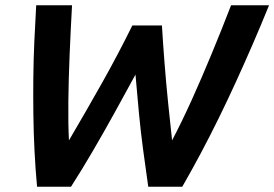

<svg xmlns="http://www.w3.org/2000/svg" viewBox="-20 -713 1047 733"><path d="M121.5 0Q115.2 -67.2 111.8 -136.5Q108.2 -205.8 107.4 -275.9Q106.5 -346 107.2 -415.9Q108 -485.8 111.1 -555.4Q114.2 -625 118.2 -693H255Q249.8 -599.2 245.8 -504.1Q241.8 -409 240.9 -324.5Q240 -240 243.2 -177Q274.2 -229.8 306.5 -285.8Q338.8 -341.8 370.4 -398Q402 -454.2 431.1 -509.6Q460.2 -565 485.2 -615.8H598.2Q602 -551.8 608.1 -473.2Q614.2 -394.8 622.1 -317.5Q630 -240.2 637 -177.2Q674 -247.5 712.8 -333.2Q751.5 -419 789.6 -511.4Q827.8 -603.8 862.2 -693H1007.2Q976 -616 944.2 -542.9Q912.5 -469.8 880.1 -399.1Q847.8 -328.5 814.5 -260.8Q781.2 -193 746.6 -128Q712 -63 675.8 0H546Q535.5 -73 526.4 -141.5Q517.2 -210 510.5 -280.5Q503.8 -351 497.2 -428.2Q456.8 -353.8 416.8 -281.5Q376.8 -209.2 336.1 -139.4Q295.5 -69.5 251 0Z"/></svg>

Font: Ubuntu Sans
Style: Italic
Weight: 400
Italic angle: -13.5°
Designer: Dalton Maag Ltd
Foundry: Dalton Maag Ltd
Version: Version 1.006